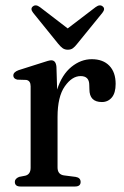

<svg xmlns="http://www.w3.org/2000/svg" viewBox="-20 -679 452 699"><path d="M185.5 -435.5 188 -353Q205.5 -407.5 240 -435.5Q274.5 -463.5 314 -463.5Q355 -463.5 378 -439.8Q401 -416 401 -373.5Q401 -340.5 387 -324Q373 -307.5 351 -307.5Q305.5 -307.5 305.5 -354L305 -369.5Q305 -402 273.5 -402Q242 -402 215.8 -364.5Q189.5 -327 189.5 -253V-69.5Q189.5 -44 212.5 -40.5L255.5 -35Q273.5 -32 273.5 -16.5Q273.5 0 253 0H54.5Q34 0 34 -17Q34 -28.5 49.5 -35L72.5 -39.5Q91.5 -44.5 91.5 -68.5V-365Q91.5 -385 76 -388L43 -389Q28.5 -392.5 28.5 -404Q28.5 -416.5 47.5 -423.5L132.5 -450.5Q158.5 -459.5 166.5 -459.5Q183.5 -459.5 185.5 -435.5ZM261 -519.5Q253 -509 245.5 -503.5Q238 -498 227 -498Q216 -498 208.2 -503.5Q200.5 -509 192 -519.5L101 -632Q89 -647 99.5 -655.5Q110 -664.5 125.5 -653L226.5 -575.5L328 -653Q343.5 -664.5 354 -655.5Q364.5 -647 352.5 -632Z"/></svg>

Font: Fraunces 72pt S050
Style: Regular
Weight: 400
Version: Version 1.000; ttfautohint (v1.8.3)